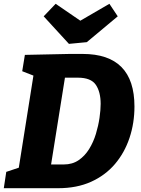

<svg xmlns="http://www.w3.org/2000/svg" viewBox="-26 -991 745 1011"><path d="M409 -707Q682 -707 682 -430Q682 -343 656 -265Q630 -187 579.5 -127.5Q529 -68 454 -34Q379 0 280 0H-6L7 -86L73 -108L150 -593L91 -616L105 -702L341 -707ZM310 -125Q355 -125 388 -147.5Q421 -170 443.5 -206.5Q466 -243 479 -286Q492 -329 498 -370.5Q504 -412 504 -444Q504 -507 478.5 -544.5Q453 -582 384 -582H316L243 -125ZM550 -971 594 -905 431 -769 337 -760 204 -905 267 -971 397 -882Z"/></svg>

Font: Bitter ExtraBold
Style: Italic
Weight: 800
Italic angle: -9°
Designer: Sol Matas, and Bitter project Authors
Foundry: Sol Matas
Version: Version 2.001